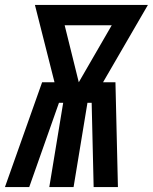

<svg xmlns="http://www.w3.org/2000/svg" viewBox="-54 -755 617 775"><path d="M-34 0 116 -423H166L87 -735H543L362 -423H412L422 0H324L316 -340H299L243 0H145L201 -340H184L64 0ZM264 -423 397 -653H207Z"/></svg>

Font: Iosevka Curly Extrabold
Style: Italic
Weight: 800
Italic angle: -9°
Monospace: yes
Designer: Belleve Invis
Foundry: Belleve Invis
Version: Version 22.1.2; ttfautohint (v1.8.4)